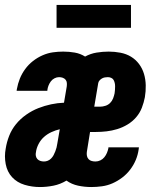

<svg xmlns="http://www.w3.org/2000/svg" viewBox="-22 -746 642 774"><path d="M139 8Q107 8 77 -1Q47 -10 27 -31.5Q7 -53 1 -84.5Q-5 -116 1 -147Q5 -173 15 -198.5Q25 -224 42.5 -245.5Q60 -267 83.5 -283.5Q107 -300 132.5 -310Q158 -320 184 -325.5Q210 -331 236 -332L247 -397Q248 -404 247.5 -411.5Q247 -419 242.5 -424.5Q238 -430 231 -432.5Q224 -435 216 -435Q207 -435 198 -430.5Q189 -426 183 -418Q177 -410 173.5 -401Q170 -392 169 -383Q169 -382 169 -381Q169 -380 168 -380H45Q45 -382 45.5 -383.5Q46 -385 46 -387Q50 -409 58 -429Q66 -449 79.5 -467.5Q93 -486 111 -500Q129 -514 149.5 -523Q170 -532 191 -535Q212 -538 233 -538Q257 -538 279.5 -534Q302 -530 321 -518Q343 -530 367.5 -534Q392 -538 416 -538Q440 -538 463.5 -533.5Q487 -529 506 -517.5Q525 -506 538.5 -488Q552 -470 558.5 -448Q565 -426 565.5 -402Q566 -378 562 -354Q558 -333 550 -312Q542 -291 527 -273.5Q512 -256 492 -244Q472 -232 450.5 -225.5Q429 -219 407.5 -216.5Q386 -214 365 -214H341L328 -133Q327 -125 328.5 -117.5Q330 -110 335 -104.5Q340 -99 347.5 -97Q355 -95 363 -95Q373 -95 382.5 -99.5Q392 -104 398.5 -112Q405 -120 409 -129.5Q413 -139 415 -149Q415 -149 415 -150Q415 -151 415 -152H538Q538 -150 537.5 -148Q537 -146 537 -144Q534 -122 525.5 -101.5Q517 -81 503 -62.5Q489 -44 470.5 -30Q452 -16 431.5 -7Q411 2 389 5Q367 8 346 8Q319 8 293 2.5Q267 -3 246 -18Q221 -3 193.5 2.5Q166 8 139 8ZM382 -316Q392 -316 403 -319.5Q414 -323 422 -331Q430 -339 434 -349.5Q438 -360 440 -370Q441 -377 441.5 -384Q442 -391 442 -398Q442 -405 440.5 -411.5Q439 -418 436 -423.5Q433 -429 426.5 -432Q420 -435 413 -435Q407 -435 401 -434Q395 -433 389.5 -430Q384 -427 379.5 -422Q375 -417 374 -411L358 -316ZM155 -95Q163 -95 170.5 -98Q178 -101 184 -107Q190 -113 194 -120.5Q198 -128 201 -136Q204 -144 206 -151.5Q208 -159 209 -167L219 -225Q202 -221 185.5 -213.5Q169 -206 155.5 -194Q142 -182 133.5 -165.5Q125 -149 123 -133Q121 -125 122.5 -117.5Q124 -110 128.5 -105Q133 -100 140 -97.5Q147 -95 155 -95ZM506 -634H206V-726H506Z"/></svg>

Font: Iosevka Curly Slab XBdEx
Style: Italic
Weight: 800
Width: 7
Italic angle: -9°
Monospace: yes
Designer: Belleve Invis
Foundry: Belleve Invis
Version: Version 11.1.0; ttfautohint (v1.8.3)